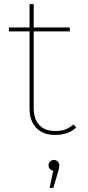

<svg xmlns="http://www.w3.org/2000/svg" viewBox="-20 -650 428 929"><path d="M248 3Q188 3 155.5 -31.5Q123 -66 123 -124V-630H143V-129Q143 -74 170 -45Q197 -16 249 -16Q301 -16 335 -48L349 -34Q332 -16 304.5 -6.5Q277 3 248 3ZM23 -517H318V-498H23ZM240 165 241 176Q230 176 222.5 168.5Q215 161 215 150Q215 139 222.5 131.5Q230 124 241 124Q252 124 259.5 132Q267 140 267 150Q267 160 261 182L238 259H220Z"/></svg>

Font: Montserrat
Style: Regular
Weight: 400
Designer: Julieta Ulanovsky
Foundry: Julieta Ulanovsky
Version: Version 8.000